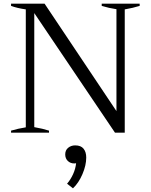

<svg xmlns="http://www.w3.org/2000/svg" viewBox="-20 -720 818 1042"><path d="M40 -11Q77 -22 120 -29V-669Q72 -676 40 -688V-700H222L612 -117V-670Q571 -676 532 -688V-700H738V-688Q703 -677 657 -669V0H604L166 -649V-30Q212 -22 246 -11V0H40ZM344 277Q363 255 376.5 225.5Q390 196 393 166Q390 167 383 167Q362 167 348 153.5Q334 140 334 118Q334 95 350 82Q366 69 388 69Q419 69 433.5 87Q448 105 448 135Q448 177 427.5 225Q407 273 376 302Z"/></svg>

Font: Trirong
Style: Regular
Weight: 400
Version: Version 1.000